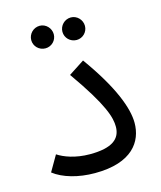

<svg xmlns="http://www.w3.org/2000/svg" viewBox="-102 -734 682 815"><g transform="rotate(-15 238.5 -326.5)"><path d="M286 -560C313 -560 335 -582 335 -609C335 -636 313 -659 286 -659C258 -659 236 -636 236 -609C236 -582 258 -560 286 -560ZM149 -560C176 -560 198 -582 198 -609C198 -636 176 -659 149 -659C121 -659 99 -636 99 -609C99 -582 121 -560 149 -560ZM35 -45C76 -13 142 6 215 6C380 6 432 -76 432 -157C432 -221 395 -322 289 -469L220 -424C336 -260 351 -201 351 -162C351 -109 314 -77 215 -77C151 -77 102 -96 75 -114Z"/></g></svg>

Font: Noto Sans Arabic UI
Style: Regular
Weight: 400
Designer: Monotype Design Team, Nadine Chahine and Nizar Qandah
Foundry: Monotype Imaging Inc.
Version: Version 2.010